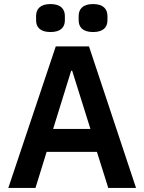

<svg xmlns="http://www.w3.org/2000/svg" viewBox="-20 -927 712 947"><path d="M229 -769C281 -769 300 -794 300 -827V-848C300 -881 281 -907 229 -907C177 -907 158 -881 158 -848V-827C158 -794 177 -769 229 -769ZM439 -769C491 -769 510 -794 510 -827V-848C510 -881 491 -907 439 -907C387 -907 368 -881 368 -848V-827C368 -794 387 -769 439 -769ZM651 0 419 -698H255L21 0H155L210 -178H458L514 0ZM426 -291H242L331 -578H336Z"/></svg>

Font: IBM Plex Thai Looped SemiBold
Style: Regular
Weight: 600
Designer: Mike Abbink, Paul van der Laan, Pieter van Rosmalen, Ben Mitchell, Mark Frömberg
Foundry: Bold Monday
Version: Version 1.0